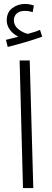

<svg xmlns="http://www.w3.org/2000/svg" viewBox="-20 -949 261 969"><path d="M19 -712 10 -748Q30 -753 44.5 -756.5Q59 -760 73 -764Q47 -776 30.5 -798Q14 -820 14 -846Q14 -887 42 -908Q70 -929 105 -929Q130 -929 151 -921L145 -888Q135 -891 125.5 -892.5Q116 -894 105 -894Q78 -894 64 -880.5Q50 -867 50 -847Q50 -820 72.5 -802Q95 -784 120 -778Q155 -787 182 -798L193 -764Q158 -751 108.5 -736.5Q59 -722 19 -712ZM96 0 79 -644H130L148 0Z"/></svg>

Font: Noto Sans Arabic UI SmCn Lt
Style: Regular
Weight: 300
Width: 4
Designer: Monotype Design Team, Nadine Chahine and Nizar Qandah
Foundry: Monotype Imaging Inc.
Version: Version 2.010; ttfautohint (v1.8.4.7-5d5b)